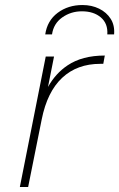

<svg xmlns="http://www.w3.org/2000/svg" viewBox="-20 -744 474 764"><path d="M59 0 162 -519H195L171 -398Q201 -452 249 -484Q307 -523 397 -523L391 -490H379Q287 -490 227.5 -434.5Q168 -379 146 -269L92 0ZM160 -607Q168 -662 209.5 -693Q251 -724 308 -724Q345 -724 374.5 -709.5Q404 -695 420.5 -669Q437 -643 434 -607H407Q410 -650 381.5 -674.5Q353 -699 306 -699Q262 -699 227.5 -674.5Q193 -650 187 -607Z"/></svg>

Font: Montserrat Thin ExtraLight
Style: Italic
Weight: 250
Italic angle: -11.3°
Version: Version 9.000